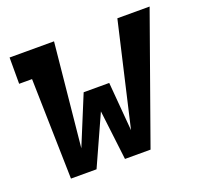

<svg xmlns="http://www.w3.org/2000/svg" viewBox="-98 -642 796 755"><g transform="rotate(-20 300.0 -265.0)"><path d="M77 0 67 -420H13V-530H199L156 -98L240 -302H347L364 -98L464 -530H599L410 0H303L278 -208L184 0Z"/></g></svg>

Font: Iosevka Slab XBdEx
Style: Italic
Weight: 800
Width: 7
Italic angle: -9°
Monospace: yes
Designer: Belleve Invis
Foundry: Belleve Invis
Version: Version 11.1.1; ttfautohint (v1.8.3)